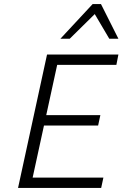

<svg xmlns="http://www.w3.org/2000/svg" viewBox="-20 -927 604 947"><path d="M479 0H69L212 -658H564L554 -607H262L141 -51H490ZM156 -308 167 -359H475L464 -308ZM278 -736 437 -907H478L461 -871L324 -736ZM519 -736 440 -870 437 -907H478L564 -736Z"/></svg>

Font: Ysabeau Office Light
Style: Italic
Weight: 300
Italic angle: -12°
Designer: Christian Thalmann (Catharsis Fonts)
Version: Version 2.001;gftools[0.9.30]; featfreeze: tnum,lnum,ss02